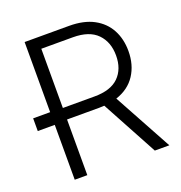

<svg xmlns="http://www.w3.org/2000/svg" viewBox="-131 -840 899 953"><g transform="rotate(-20 319.0 -363.5)"><path d="M102.6 0V-289.8H12.8V-356.9H102.6V-727.3H337.4Q414.8 -727.3 466.8 -699.4Q518.8 -671.5 545.3 -622.3Q571.7 -573.2 571.7 -509.6Q571.7 -436.8 536.9 -383.5Q502.1 -330.3 434.3 -307.9L602.3 0H525.6L366.1 -295.1Q352.6 -294 338.4 -294H169V0ZM169 -354.8H336.6Q422.2 -354.8 464.3 -396.5Q506.4 -438.2 506.4 -509.6Q506.4 -581 464.1 -624.3Q421.9 -667.6 335.6 -667.6H169Z"/></g></svg>

Font: Inter UI Light
Style: Regular
Weight: 300
Designer: Rasmus Andersson
Foundry: rsms
Version: 3.2;8d6f07862